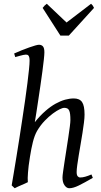

<svg xmlns="http://www.w3.org/2000/svg" viewBox="-20 -980 534 1020"><path d="M473.1 -35.2Q427.7 -8.8 398.2 5.6Q368.7 20 348.1 20Q334 20 323 4.6Q312 -10.7 312 -37.1Q312 -45.9 315.2 -68.6Q318.4 -91.3 323 -121.6Q327.6 -151.9 333 -186Q338.4 -220.2 343 -251Q347.7 -281.7 350.8 -306.2Q354 -330.6 354 -341.8Q354 -360.4 352.5 -372.8Q351.1 -385.3 347.4 -393.1Q343.8 -400.9 337.2 -404.1Q330.6 -407.2 319.8 -407.2Q313.5 -407.2 297.4 -399.7Q281.2 -392.1 260.5 -376.7Q239.7 -361.3 217.5 -338.4Q195.3 -315.4 176.8 -284.2Q163.6 -260.7 154.8 -225.8Q146 -190.9 139.2 -147Q134.8 -120.1 132.3 -99.6Q129.9 -79.1 128.7 -63.2Q127.4 -47.4 127.2 -34.9Q127 -22.5 127.9 -12.2Q121.6 -8.8 112.1 -4.6Q102.5 -0.5 92.5 3.9Q82.5 8.3 73.2 12.5Q64 16.6 58.1 20L42 4.9Q46.4 -21.5 53 -60.3Q59.6 -99.1 67.1 -145.8Q74.7 -192.4 82.8 -244.1Q90.8 -295.9 98.6 -347.4Q106.4 -398.9 113.5 -448Q120.6 -497.1 125.7 -538.3Q130.9 -579.6 134 -610.6Q137.2 -641.6 137.2 -657.2Q137.2 -668.5 135.5 -675Q133.8 -681.6 131.1 -684.8Q128.4 -688 124.8 -689Q121.1 -689.9 117.2 -689.9Q112.8 -689.9 103.3 -688Q93.8 -686 84.5 -683.3Q75.2 -680.7 68.1 -678.7Q61 -676.8 61 -676.8L55.2 -695.8Q75.7 -705.1 96.4 -713.4Q117.2 -721.7 135.3 -728Q153.3 -734.4 167 -738.3Q180.7 -742.2 187 -742.2Q200.7 -742.2 208.3 -733.4Q215.8 -724.6 215.8 -702.1Q215.8 -690.4 212.9 -663.3Q210 -636.2 205.3 -601.1Q200.7 -565.9 194.8 -525.9Q189 -485.8 183.3 -448.5Q177.7 -411.1 172.9 -379.9Q168 -348.6 165 -331.1Q193.4 -366.2 221.2 -390.4Q249 -414.6 275.4 -429.2Q301.8 -443.8 325.9 -450.4Q350.1 -457 372.1 -457Q402.8 -457 416 -437.7Q429.2 -418.5 429.2 -371.1Q429.2 -354 426 -328.6Q422.9 -303.2 418.2 -273.9Q413.6 -244.6 408.2 -213.4Q402.8 -182.1 398.2 -154.1Q393.6 -126 390.4 -102.8Q387.2 -79.6 387.2 -65.9Q387.2 -49.3 393.1 -43.2Q398.9 -37.1 404.8 -37.1Q418.5 -37.1 433.1 -41.3Q447.8 -45.4 465.8 -53.2L473.1 -35.2ZM345.7 -791H300.8L206.5 -938Q213.4 -947.3 217.3 -950.7Q221.2 -954.1 228.5 -960L333.5 -860.4L463.9 -960Q469.7 -954.6 472.4 -950.9Q475.1 -947.3 479.5 -938Z"/></svg>

Font: GentiumAlt
Style: Italic
Weight: 400
Italic angle: -7°
Designer: J. Victor Gaultney
Version: Version 1.02; 2005; OFL release